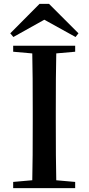

<svg xmlns="http://www.w3.org/2000/svg" viewBox="-20 -971 457 991"><path d="M233 -951 385 -799 370 -780 173 -889H244L49 -780L33 -799L184 -951ZM48 0V-32L195 -45H220L368 -32V0ZM146 0Q148 -85 148.5 -170.5Q149 -256 149 -342V-393Q149 -479 148.5 -564.5Q148 -650 146 -735H271Q269 -651 268.5 -565Q268 -479 268 -393V-343Q268 -257 268.5 -171.5Q269 -86 271 0ZM48 -704V-735H368V-704L220 -691H195Z"/></svg>

Font: Noto Serif KR ExtraLight SemiBold
Style: Regular
Weight: 600
Version: Version 2.002-H1;hotconv 1.1.0;makeotfexe 2.6.0